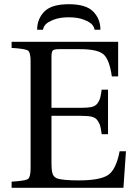

<svg xmlns="http://www.w3.org/2000/svg" viewBox="-20 -890 646 910"><path d="M156 -749Q156 -800 190 -835Q224 -870 306 -870Q388 -870 422 -835Q456 -800 456 -749H428Q427 -761 417 -773Q407 -785 378 -796.5Q349 -808 306 -808Q263 -808 234 -796.5Q205 -785 195 -773Q185 -761 184 -749ZM35 0V-29Q101 -33 113 -42Q125 -51 125 -93V-599Q125 -641 113 -650Q101 -659 35 -663V-692H540V-528H510Q499 -607 471 -632Q443 -657 359 -657H261Q237 -657 230.5 -651Q224 -645 224 -621V-379H364Q396 -379 414 -383Q432 -387 441.5 -399.5Q451 -412 454.5 -424.5Q458 -437 462 -465H492V-254H462Q458 -283 454.5 -295Q451 -307 441.5 -320Q432 -333 414 -337Q396 -341 364 -341H224V-120Q224 -82 229 -67Q234 -52 249 -45Q275 -35 353 -35Q453 -35 491.5 -60Q530 -85 547 -173H577L565 0Z"/></svg>

Font: Linguistics Pro
Style: Regular
Weight: 400
Designer: Stefan Peev, Context Ltd
Foundry: Stefan Peev, Context Ltd
Version: Version 001.000